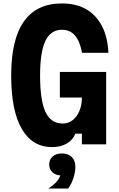

<svg xmlns="http://www.w3.org/2000/svg" viewBox="-20 -839 690 1116"><path d="M283 16Q168 16 106.5 -90Q45 -196 45 -400Q45 -610 119 -714.5Q193 -819 340 -819Q422 -819 480.5 -785.5Q539 -752 572.5 -688Q606 -624 610 -532H457Q444 -600 415.5 -633Q387 -666 340 -666Q275 -666 244 -601.5Q213 -537 213 -400Q213 -255 244.5 -188Q276 -121 344 -121Q377 -121 402 -140.5Q427 -160 441.5 -194Q456 -228 456 -272H328V-421H597V0H456V-62H418Q404 -26 368.5 -5Q333 16 283 16ZM340 181Q306 181 286 163.5Q266 146 266 117Q266 88 286 70.5Q306 53 340 53Q374 53 394 71Q414 89 414 117Q414 146 394 163.5Q374 181 340 181ZM260 257Q293 237 312 213.5Q331 190 332 171L340 53Q376 53 397 73.5Q418 94 418 130Q418 161 407 195.5Q396 230 376 257Z"/></svg>

Font: Martian Mono SemiCondensed
Style: Bold
Weight: 700
Width: 4
Designer: Roman Shamin
Foundry: Evil Martians
Version: Version 1.000